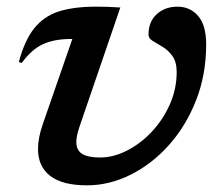

<svg xmlns="http://www.w3.org/2000/svg" viewBox="-20 -545 672 576"><path d="M598.5 -411.5Q598.5 -321 568.2 -244Q538 -167 486.8 -109.8Q435.5 -52.5 371.8 -20.8Q308 11 241 11Q167.5 11 130.8 -17.2Q94 -45.5 94 -98Q94 -130.5 108 -171.5L197 -428H191.5Q143 -428 109 -412.5Q75 -397 45 -356L36.5 -359Q54 -424.5 83 -460.5Q112 -496.5 156.8 -510.8Q201.5 -525 267.5 -525Q286.5 -525 303.2 -524.5Q320 -524 341 -522.5L217.5 -162Q209 -136 209 -119Q209 -94 226.8 -83.2Q244.5 -72.5 280 -72.5Q320 -72.5 360.5 -93Q401 -113.5 434.8 -149.2Q468.5 -185 489.2 -231.2Q510 -277.5 510 -329Q510 -359.5 497.2 -377Q484.5 -394.5 467.8 -404.5Q451 -414.5 438.2 -422.2Q425.5 -430 425.5 -440.5Q425.5 -480 450.2 -502.5Q475 -525 512.5 -525Q550.5 -525 574.5 -497Q598.5 -469 598.5 -411.5Z"/></svg>

Font: Newsreader Caption Medium
Style: Italic
Weight: 500
Italic angle: -17°
Designer: Hugues Gentile
Foundry: Production Type
Version: Version 1.001